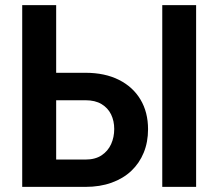

<svg xmlns="http://www.w3.org/2000/svg" viewBox="-20 -731 854 751"><path d="M157.2 -446.3H314Q390.1 -446.3 445.1 -418.7Q500 -391.1 529.5 -341.6Q559.1 -292 559.1 -225.6Q559.1 -175.3 542.2 -134Q525.4 -92.8 493.7 -62.7Q461.9 -32.7 416.5 -16.4Q371.1 0 314 0H66.9V-710.9H199.7V-106.9H314Q352.5 -106.9 377.4 -123.5Q402.3 -140.1 414.6 -167.2Q426.8 -194.3 426.8 -226.6Q426.8 -257.8 414.6 -283.2Q402.3 -308.6 377.4 -323.7Q352.5 -338.9 314 -338.9H157.2ZM747.1 -710.9V0H614.7V-710.9Z"/></svg>

Font: Roboto SemiCondensed SemiBold
Style: Regular
Weight: 600
Width: 4
Designer: Christian Robertson
Foundry: Google
Version: Version 3.009; 2024